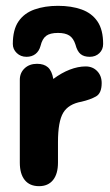

<svg xmlns="http://www.w3.org/2000/svg" viewBox="-20 -628 377 659"><path d="M163 -357Q158 -385 144.5 -397Q131 -409 107 -409Q81 -409 64.5 -393.5Q48 -378 48 -354V-70Q48 -31 65 -10Q82 11 114 11Q145 11 162 -10Q179 -31 179 -70V-140Q179 -211 197 -241Q215 -271 260 -279Q290 -286 309.5 -297Q329 -308 329 -343Q329 -368 313.5 -384Q298 -400 274 -400Q248 -400 219.5 -389Q191 -378 163 -357ZM119 -470Q125 -495 138.5 -505Q152 -515 179 -515Q204 -515 218 -506Q232 -497 239 -475Q245 -452 256.5 -442.5Q268 -433 288 -433Q308 -433 321 -445.5Q334 -458 334 -477Q334 -526 314.5 -554.5Q295 -583 260 -595.5Q225 -608 179 -608Q134 -608 98.5 -595.5Q63 -583 43.5 -554.5Q24 -526 24 -477Q24 -459 37.5 -446Q51 -433 71 -433Q89 -433 101.5 -442.5Q114 -452 119 -470Z"/></svg>

Font: Beiruti ExtraBold
Style: Regular
Weight: 800
Designer: Arlette Boutros
Foundry: Boutros
Version: Version 1.41